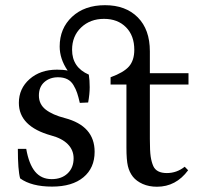

<svg xmlns="http://www.w3.org/2000/svg" viewBox="-20 -708 776 740"><path d="M180.7 11.2Q101.6 11.2 57.6 -20.5Q48.8 -52.2 48.8 -134.3H81.1Q91.3 -75.7 115.2 -46.6Q139.2 -17.6 179.2 -17.6Q217.3 -17.6 240.5 -39.6Q263.7 -61.5 263.7 -97.7Q263.7 -129.4 241.5 -152.1Q219.2 -174.8 176.8 -186Q52.7 -220.7 52.7 -311.5Q52.7 -366.7 94 -403.1Q135.3 -439.5 199.7 -439.5Q224.6 -439.5 240.7 -436Q210 -481 210 -528.8Q210 -598.6 257.8 -643.3Q305.7 -688 384.8 -688Q464.4 -688 511 -641.1Q557.6 -594.2 557.6 -510.3V-425.8H706.5V-382.3H557.6V-172.4Q557.6 -125 560.8 -104.2Q564 -83.5 570.8 -67.9Q583 -41 623 -41Q661.1 -41 691.9 -65.4L705.1 -51.8Q658.2 11.7 585 11.7Q554.2 11.7 530 1Q505.9 -9.8 492.2 -26.9Q478.5 -44.4 472.9 -67.9Q467.3 -91.3 467.3 -139.2V-382.3H406.2V-410.2Q457 -428.7 477.3 -452.1Q497.6 -475.6 497.6 -516.1Q497.6 -570.8 465.6 -603Q433.6 -635.3 380.9 -635.3Q327.6 -635.3 292.7 -602.1Q257.8 -568.8 257.8 -516.1Q257.8 -448.2 322.3 -420.4Q325.7 -399.4 325.7 -371.6Q325.7 -346.2 319.8 -313L287.6 -311.5Q282.2 -335 277.3 -349.6Q272.5 -364.3 263.2 -379.9Q253.9 -395.5 239.3 -402.8Q224.6 -410.2 203.6 -410.2Q171.9 -410.2 150.9 -391.6Q129.9 -373 129.9 -339.8Q129.9 -306.2 156.2 -285.6Q182.6 -265.1 230 -252.9Q344.7 -222.7 344.7 -123Q344.7 -60.5 301.5 -24.7Q258.3 11.2 180.7 11.2Z"/></svg>

Font: Elstob 14pt Medium
Style: Regular
Weight: 500
Designer: Peter S. Baker
Version: Version 1.015